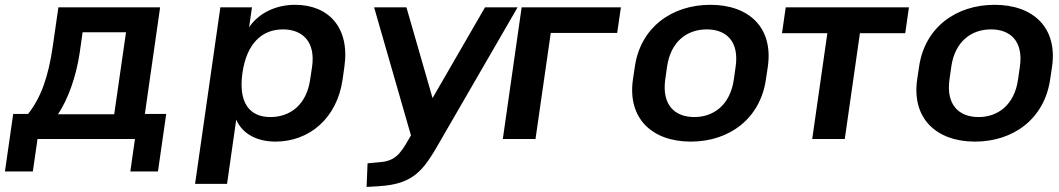

<svg xmlns="http://www.w3.org/2000/svg" viewBox="-32 -569 4337 786"><path d="M102.5 132.8 121.6 0H520.5L501.5 132.8H614.7L648.4 -102.5H561L623.5 -539.1H207L184.6 -382.8C166 -252.9 135.7 -169.9 83 -102.5H22L-11.7 132.8ZM205.1 -101.1C247.6 -163.1 280.8 -260.3 294.4 -354L306.2 -437H483.9L435.5 -101.1Z M897.5 183.6 935.1 -79.6C958.5 -22.9 1018.1 10.7 1095.7 10.7C1232.4 10.7 1347.7 -83 1370.6 -244.1L1377.9 -295.9C1400.9 -457 1312.5 -549.3 1175.8 -549.3C1097.2 -549.3 1027.3 -515.6 987.8 -457.5L999.5 -539.1H870.1L766.6 183.6ZM1075.2 -89.8C989.3 -89.8 943.4 -148.4 960.4 -270C978 -391.6 1040.5 -448.7 1126.5 -448.7C1205.6 -448.7 1260.3 -398.9 1245.6 -295.9L1237.8 -244.1C1223.1 -139.2 1154.8 -89.8 1075.2 -89.8Z M1639.2 4.4C1606.9 61.5 1583.5 89.8 1525.4 94.7L1472.7 99.6L1468.8 196.3L1517.6 193.4C1673.3 184.1 1706.5 119.6 1782.7 -13.2L2086.9 -539.1H1953.6L1738.8 -167.5L1631.8 -539.1H1499.5L1650.4 -14.6Z M2160.2 0 2222.7 -434.1H2494.6L2509.8 -539.1H2103.5L2026.4 0Z M2795.9 10.7C2954.1 10.7 3080.6 -84 3103.5 -244.1L3111.3 -295.9C3134.3 -456.1 3034.2 -549.3 2876 -549.3C2717.8 -549.3 2589.8 -456.1 2566.9 -295.9L2559.1 -244.1C2536.1 -84 2637.7 10.7 2795.9 10.7ZM2810.5 -89.8C2730.5 -89.8 2676.8 -139.2 2691.4 -244.1L2698.7 -295.9C2713.9 -400.4 2781.7 -448.7 2861.3 -448.7C2940.9 -448.7 2994.6 -399.9 2979.5 -295.9L2972.2 -244.1C2957.5 -139.6 2889.6 -89.8 2810.5 -89.8Z M3426.3 0 3488.3 -433.1H3673.8L3689 -539.1H3184.6L3169.4 -433.1H3355L3293 0Z M3959.5 10.7C4117.7 10.7 4244.1 -84 4267.1 -244.1L4274.9 -295.9C4297.9 -456.1 4197.8 -549.3 4039.6 -549.3C3881.3 -549.3 3753.4 -456.1 3730.5 -295.9L3722.7 -244.1C3699.7 -84 3801.3 10.7 3959.5 10.7ZM3974.1 -89.8C3894 -89.8 3840.3 -139.2 3855 -244.1L3862.3 -295.9C3877.4 -400.4 3945.3 -448.7 4024.9 -448.7C4104.5 -448.7 4158.2 -399.9 4143.1 -295.9L4135.7 -244.1C4121.1 -139.6 4053.2 -89.8 3974.1 -89.8Z"/></svg>

Font: Winston SemiBold
Style: Italic
Weight: 600
Italic angle: -8.13011°
Designer: Vernon Adams, Kim Jin-seong, David Berlow, Cristiano Sobral
Foundry: The Winston Project Authors
Version: Version 3.004